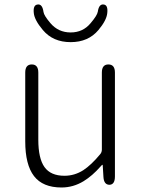

<svg xmlns="http://www.w3.org/2000/svg" viewBox="-20 -819 630 852"><path d="M253 13Q170 13 131 -37.5Q92 -88 92 -192V-497Q92 -533 121 -533Q150 -533 150 -497V-199Q150 -116 177.5 -77.5Q205 -39 266 -39Q311 -39 350 -64Q385 -87 424 -134Q432 -143 432 -155V-497Q432 -533 461 -533Q490 -533 490 -497V-36Q490 0 466 1Q441 1 439 -34L436 -83Q436 -88 434.5 -88Q433 -88 426 -80Q390 -39 351 -15Q305 13 253 13ZM170 -686Q133 -730 130 -761Q126 -797 147 -799Q168 -802 173 -766Q175 -750 204 -716Q239 -675 293.5 -675Q348 -675 382 -716Q411 -750 414 -767Q419 -802 440 -799Q460 -797 456 -761Q453 -729 417 -686Q372 -632 293.5 -632Q215 -632 170 -686Z"/></svg>

Font: Resource Han Rounded CN Light
Style: Regular
Weight: 300
Designer: Cyano Hao (round all glyphs); Ryoko NISHIZUKA 西塚涼子 (kana, bopomofo & ideographs); Paul D. Hunt (Latin, Greek & Cyrillic)
Foundry: Cyano Hao
Version: 0.990